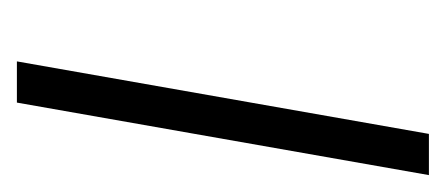

<svg xmlns="http://www.w3.org/2000/svg" viewBox="-174 -366 540 233"><g transform="rotate(90 96.5 -250.0)"><path d="M143 -500H193L105 0H55Z"/></g></svg>

Font: Overused Grotesk Light
Style: Italic
Weight: 300
Italic angle: -10°
Version: Version 0.003